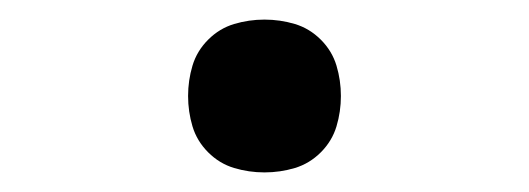

<svg xmlns="http://www.w3.org/2000/svg" viewBox="-20 -438 540 196"><path d="M250 -262Q234 -262 219 -266.5Q204 -271 192.5 -282.5Q181 -294 176.5 -309Q172 -324 172 -340Q172 -356 176.5 -371Q181 -386 192.5 -397.5Q204 -409 219 -413.5Q234 -418 250 -418Q266 -418 281 -413.5Q296 -409 307.5 -397.5Q319 -386 323.5 -371Q328 -356 328 -340Q328 -324 323.5 -309Q319 -294 307.5 -282.5Q296 -271 281 -266.5Q266 -262 250 -262Z"/></svg>

Font: Iosevka Algr
Style: Regular
Weight: 400
Monospace: yes
Designer: Belleve Invis
Foundry: Belleve Invis
Version: Version 26.0.2; ttfautohint (v1.8.3)